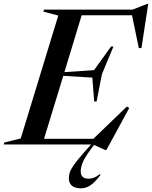

<svg xmlns="http://www.w3.org/2000/svg" viewBox="-62 -766 806 1018"><path d="M366 143Q366 181.5 408 181.5Q438.5 181.5 467 157L471 161.5Q440 202 416.5 217.2Q393 232.5 367.5 232.5Q334 232.5 318.5 218Q303 203.5 303 179.5Q303 164.5 308 148.5Q313 132.5 330.5 107.5Q348 82.5 384.5 41L421 0H-42.5L-39 -10.5L48 -32L247 -683.5L168 -704.5L171 -715H641L718.5 -745.5H724L688 -511H674L638 -685H371L279.5 -383.5L436.5 -394L527 -519.5H539.5L478.5 -373L450 -227.5H437.5L427.5 -354.5L273.5 -364L171.5 -30H433L611 -201.5L623 -193L502 29.5H496L436.5 2.5L420.5 24Q386.5 70 376.2 96.2Q366 122.5 366 143Z"/></svg>

Font: Newsreader Display Medium
Style: Italic
Weight: 500
Italic angle: -17°
Designer: Hugues Gentile
Foundry: Production Type
Version: Version 1.001